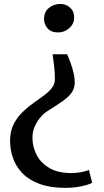

<svg xmlns="http://www.w3.org/2000/svg" viewBox="-20 -768 516 953"><path d="M313 -498.5Q323 -477 331.5 -452.8Q340 -428.5 345.5 -404.8Q351 -381 351 -359.5Q351 -335 340.5 -316.2Q330 -297.5 311.2 -281.8Q292.5 -266 266.8 -249.5Q241 -233 210 -213Q194 -202 178.2 -182.8Q162.5 -163.5 151.8 -138.2Q141 -113 141 -84Q141 -40 161.5 0.2Q182 40.5 224.8 65.8Q267.5 91 334.5 91Q359 91 383 86.5Q407 82 421.5 75.5L437.5 139.5Q426.5 145.5 406.2 151.2Q386 157 360 160.8Q334 164.5 305 164.5Q229.5 164.5 176.8 145Q124 125.5 91.8 92.2Q59.5 59 44.8 17.2Q30 -24.5 30 -69.5Q30 -117 48 -152Q66 -187 93.5 -213.2Q121 -239.5 151.2 -260.5Q181.5 -281.5 206.8 -301Q232 -320.5 244.5 -342Q247.5 -347 250 -356.8Q252.5 -366.5 252.5 -375Q252.5 -406.5 249 -437.5Q245.5 -468.5 241 -498.5ZM280.5 -748.5Q307 -748.5 327.5 -730.5Q348 -712.5 348 -682Q348 -649.5 324 -628.2Q300 -607 268.5 -607Q233.5 -607 216 -627.5Q198.5 -648 198.5 -673.5Q198.5 -708.5 222.5 -728.5Q246.5 -748.5 280.5 -748.5Z"/></svg>

Font: Merriweather 36pt SemiBold
Style: Regular
Weight: 600
Version: Version 2.100